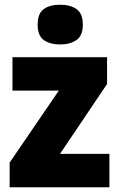

<svg xmlns="http://www.w3.org/2000/svg" viewBox="-20 -847 507 816"><path d="M445 -51H21V-156L230 -462H33V-604H435V-490L235 -193H445ZM236 -827Q278 -827 305 -808.5Q332 -790 332 -742Q332 -695 304.5 -676.5Q277 -658 236 -658Q193 -658 166.5 -676.5Q140 -695 140 -742Q140 -790 166 -808.5Q192 -827 236 -827Z"/></svg>

Font: Noto Sans Tamil UI SemiCondensed Black
Style: Regular
Weight: 900
Width: 4
Designer: Jelle Bosma - Monotype Design Team
Foundry: Monotype Imaging Inc.
Version: Version 2.004; ttfautohint (v1.8.4.7-5d5b)